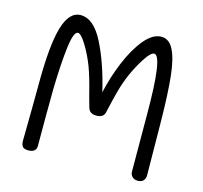

<svg xmlns="http://www.w3.org/2000/svg" viewBox="-104 -827 1005 949"><g transform="rotate(15 398.5 -353.0)"><path d="M715 -231Q717 -103 717 -32Q717 -15 707.5 -4.5Q698 6 679 6Q661 6 650.5 -4.5Q640 -15 640 -31Q639 -127 639 -319Q639 -622 596 -622Q578 -622 549 -576.5Q520 -531 500 -485Q481 -441 468 -393Q455 -345 441 -282Q435 -252 398 -252Q381 -252 370.5 -258.5Q360 -265 355 -280L341 -330Q315 -434 297 -480Q277 -532 249 -578Q221 -624 205 -624Q183 -624 172.5 -539.5Q162 -455 159 -327Q158 -282 158 -188V-31Q158 -16 147.5 -7.5Q137 1 117 1Q95 1 87.5 -9.5Q80 -20 80 -38Q80 -95 82 -195L83 -328Q83 -526 110 -619Q137 -712 196 -712Q263 -712 313.5 -612Q364 -512 397 -371Q415 -453 448 -532Q481 -611 523 -661.5Q565 -712 609 -712Q649 -712 671.5 -667Q694 -622 703 -537.5Q712 -453 714 -321Z"/></g></svg>

Font: Mali
Style: Regular
Weight: 400
Version: Version 1.000; ttfautohint (v1.6)